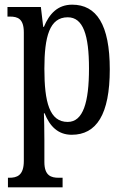

<svg xmlns="http://www.w3.org/2000/svg" viewBox="-20 -566 533 822"><path d="M14 236H248V195H231C200 195 170 187 170 128V33C170 -13 169 -52 168 -81H171C193 -25 229 11 287 11C393 11 450 -76 450 -269C450 -461 393 -546 289 -546C227 -546 191 -507 168 -451H165L155 -536H12V-495H22C56 -495 82 -486 82 -427V123C82 186 52 195 20 195H14ZM270 -44C192 -44 170 -128 170 -272C170 -409 192 -492 270 -492C336 -492 361 -416 361 -273C361 -128 336 -44 270 -44Z"/></svg>

Font: Noto Serif Georgian ExtraCondensed
Style: Regular
Weight: 400
Width: 2
Designer: Monotype Design Team, Akaki Razmadze
Foundry: Google LLC
Version: Version 2.003